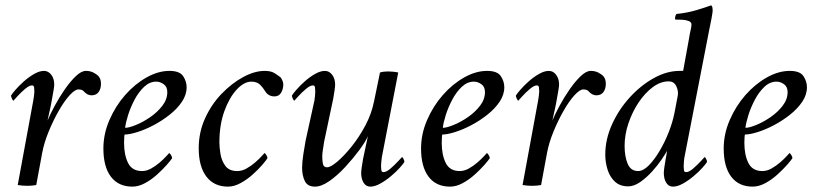

<svg xmlns="http://www.w3.org/2000/svg" viewBox="-20 -689 3047 715"><path d="M300 -425Q316 -425 328.5 -418.5Q341 -412 348 -404Q356 -394 356 -377Q356 -358 347 -346Q338 -334 321 -334Q305 -334 292 -349Q286 -356 272 -356Q259 -356 239 -334Q219 -312 198.5 -276Q178 -240 161 -198.5Q144 -157 137 -119L115 0Q99 3 82 3Q64 3 46 0L104 -315Q105 -320 106.5 -331.5Q108 -343 108 -347Q108 -348 108 -349Q108 -356 107 -363.5Q106 -371 99 -371Q89 -371 73 -357.5Q57 -344 44.5 -330Q32 -316 30 -314Q28 -314 24.5 -321.5Q21 -329 21 -333Q25 -340 38 -355Q51 -370 69 -386Q87 -402 107 -413.5Q127 -425 144 -425Q160 -425 171 -410.5Q182 -396 182 -374Q182 -368 179.5 -353Q177 -338 174 -322Q170 -298 166 -281Q162 -264 157 -240Q167 -264 184 -295.5Q201 -327 221.5 -356.5Q242 -386 262.5 -405.5Q283 -425 300 -425Z M611 -425Q649 -425 662 -405.5Q675 -386 675 -364Q675 -336 657.5 -310Q640 -284 611.5 -261.5Q583 -239 551.5 -222.5Q520 -206 491 -197Q462 -188 444 -188Q443 -186 442.5 -173.5Q442 -161 442 -157Q442 -112 457 -82Q472 -52 509 -52Q526 -52 543 -61.5Q560 -71 575 -84Q590 -97 599.5 -107.5Q609 -118 610 -119Q612 -119 616.5 -112Q621 -105 621 -100Q616 -92 601 -75Q586 -58 565 -39Q544 -20 520 -7Q496 6 473 6Q421 6 393 -31Q365 -68 365 -136Q365 -190 387.5 -242Q410 -294 446 -335Q482 -376 525.5 -400.5Q569 -425 611 -425ZM446 -213Q460 -213 486 -223.5Q512 -234 539 -252.5Q566 -271 584.5 -295Q603 -319 603 -346Q603 -366 589.5 -375.5Q576 -385 562 -385Q537 -385 516.5 -365.5Q496 -346 481 -317.5Q466 -289 457 -260.5Q448 -232 446 -213Z M966 -425Q989 -425 1002.5 -416.5Q1016 -408 1026 -400Q1028 -397 1031.5 -389.5Q1035 -382 1035 -374Q1035 -358 1027 -344Q1019 -330 1002 -330Q979 -330 967 -350Q960 -362 948.5 -373.5Q937 -385 916 -385Q889 -385 861.5 -355.5Q834 -326 815.5 -275Q797 -224 797 -158Q797 -141 801 -116Q805 -91 819 -71.5Q833 -52 864 -52Q881 -52 898 -61.5Q915 -71 930 -84Q945 -97 954.5 -107.5Q964 -118 965 -119Q967 -119 971.5 -112Q976 -105 976 -100Q972 -93 957.5 -76Q943 -59 922 -40Q901 -21 876.5 -7.5Q852 6 829 6Q777 6 748.5 -31.5Q720 -69 720 -137Q720 -196 743.5 -248Q767 -300 805 -339.5Q843 -379 885.5 -402Q928 -425 966 -425Z M1332 -97Q1337 -122 1341 -139.5Q1345 -157 1350 -182Q1341 -161 1318 -130Q1295 -99 1266 -67.5Q1237 -36 1207 -15Q1177 6 1153 6Q1125 6 1115 -15Q1105 -36 1105 -64Q1105 -84 1109.5 -114Q1114 -144 1118 -165L1151 -315Q1152 -320 1153 -331.5Q1154 -343 1154 -347Q1154 -348 1154 -349Q1154 -356 1153 -363.5Q1152 -371 1145 -371Q1135 -371 1119 -357.5Q1103 -344 1090.5 -330Q1078 -316 1076 -314Q1074 -314 1070.5 -321.5Q1067 -329 1067 -333Q1071 -340 1084 -355Q1097 -370 1115 -386Q1133 -402 1153 -413.5Q1173 -425 1190 -425Q1206 -425 1217 -410.5Q1228 -396 1228 -374Q1228 -368 1226 -353Q1224 -338 1221 -322L1187 -161Q1186 -154 1183 -135Q1180 -116 1180 -108Q1180 -92 1182.5 -79Q1185 -66 1198 -66Q1211 -66 1236 -87Q1261 -108 1289.5 -143.5Q1318 -179 1341 -222.5Q1364 -266 1373 -312Q1379 -342 1384 -365Q1389 -388 1395 -419Q1408 -423 1425 -423Q1433 -423 1443.5 -422Q1454 -421 1463 -419L1402 -104Q1401 -97 1400 -86.5Q1399 -76 1399 -72Q1399 -71 1399 -70Q1399 -63 1400 -55.5Q1401 -48 1408 -48Q1419 -48 1434.5 -61.5Q1450 -75 1463 -89Q1476 -103 1477 -104Q1479 -104 1482.5 -97.5Q1486 -91 1486 -86Q1482 -79 1468.5 -64Q1455 -49 1436 -33Q1417 -17 1396.5 -5.5Q1376 6 1359 6Q1343 6 1334 -8.5Q1325 -23 1325 -45Q1325 -51 1327 -66Q1329 -81 1332 -97Z M1794 -425Q1832 -425 1845 -405.5Q1858 -386 1858 -364Q1858 -336 1840.5 -310Q1823 -284 1794.5 -261.5Q1766 -239 1734.5 -222.5Q1703 -206 1674 -197Q1645 -188 1627 -188Q1626 -186 1625.5 -173.5Q1625 -161 1625 -157Q1625 -112 1640 -82Q1655 -52 1692 -52Q1709 -52 1726 -61.5Q1743 -71 1758 -84Q1773 -97 1782.5 -107.5Q1792 -118 1793 -119Q1795 -119 1799.5 -112Q1804 -105 1804 -100Q1799 -92 1784 -75Q1769 -58 1748 -39Q1727 -20 1703 -7Q1679 6 1656 6Q1604 6 1576 -31Q1548 -68 1548 -136Q1548 -190 1570.5 -242Q1593 -294 1629 -335Q1665 -376 1708.5 -400.5Q1752 -425 1794 -425ZM1629 -213Q1643 -213 1669 -223.5Q1695 -234 1722 -252.5Q1749 -271 1767.5 -295Q1786 -319 1786 -346Q1786 -366 1772.5 -375.5Q1759 -385 1745 -385Q1720 -385 1699.5 -365.5Q1679 -346 1664 -317.5Q1649 -289 1640 -260.5Q1631 -232 1629 -213Z M2180 -425Q2196 -425 2208.5 -418.5Q2221 -412 2228 -404Q2236 -394 2236 -377Q2236 -358 2227 -346Q2218 -334 2201 -334Q2185 -334 2172 -349Q2166 -356 2152 -356Q2139 -356 2119 -334Q2099 -312 2078.5 -276Q2058 -240 2041 -198.5Q2024 -157 2017 -119L1995 0Q1979 3 1962 3Q1944 3 1926 0L1984 -315Q1985 -320 1986.5 -331.5Q1988 -343 1988 -347Q1988 -348 1988 -349Q1988 -356 1987 -363.5Q1986 -371 1979 -371Q1969 -371 1953 -357.5Q1937 -344 1924.5 -330Q1912 -316 1910 -314Q1908 -314 1904.5 -321.5Q1901 -329 1901 -333Q1905 -340 1918 -355Q1931 -370 1949 -386Q1967 -402 1987 -413.5Q2007 -425 2024 -425Q2040 -425 2051 -410.5Q2062 -396 2062 -374Q2062 -368 2059.5 -353Q2057 -338 2054 -322Q2050 -298 2046 -281Q2042 -264 2037 -240Q2047 -264 2064 -295.5Q2081 -327 2101.5 -356.5Q2122 -386 2142.5 -405.5Q2163 -425 2180 -425Z M2546 -546Q2548 -560 2551.5 -575Q2555 -590 2555 -598Q2555 -607 2544 -611Q2533 -615 2519.5 -615.5Q2506 -616 2497 -616Q2496 -616 2495 -616Q2493 -619 2494.5 -626.5Q2496 -634 2499 -637Q2540 -641 2576 -652Q2612 -663 2628 -669Q2632 -667 2633 -661Q2634 -655 2634 -650Q2634 -644 2629.5 -619.5Q2625 -595 2621 -577L2529 -104Q2528 -101 2527 -88Q2526 -75 2526 -71Q2526 -70 2526 -69Q2526 -62 2527 -55Q2528 -48 2535 -48Q2546 -48 2561.5 -61.5Q2577 -75 2590 -89Q2603 -103 2604 -104Q2606 -104 2609.5 -97.5Q2613 -91 2613 -86Q2609 -79 2595.5 -64Q2582 -49 2563 -33Q2544 -17 2523.5 -5.5Q2503 6 2486 6Q2470 6 2461 -8.5Q2452 -23 2452 -45Q2452 -51 2454 -66Q2456 -81 2459 -97Q2462 -111 2462.5 -116.5Q2463 -122 2464 -127Q2458 -116 2443.5 -94.5Q2429 -73 2408 -50Q2387 -27 2364 -11Q2341 5 2319 5Q2289 5 2270 -12.5Q2251 -30 2242.5 -57.5Q2234 -85 2234 -113Q2234 -170 2259 -225.5Q2284 -281 2325 -326Q2366 -371 2414.5 -398Q2463 -425 2511 -425H2524ZM2504 -333Q2507 -350 2498.5 -368Q2490 -386 2470 -386Q2440 -386 2411 -364.5Q2382 -343 2358.5 -308Q2335 -273 2320.5 -230.5Q2306 -188 2306 -146Q2306 -106 2317.5 -79Q2329 -52 2356 -52Q2375 -52 2395.5 -72.5Q2416 -93 2435.5 -125.5Q2455 -158 2470 -196Q2485 -234 2492 -270Z M2921 -425Q2959 -425 2972 -405.5Q2985 -386 2985 -364Q2985 -336 2967.5 -310Q2950 -284 2921.5 -261.5Q2893 -239 2861.5 -222.5Q2830 -206 2801 -197Q2772 -188 2754 -188Q2753 -186 2752.5 -173.5Q2752 -161 2752 -157Q2752 -112 2767 -82Q2782 -52 2819 -52Q2836 -52 2853 -61.5Q2870 -71 2885 -84Q2900 -97 2909.5 -107.5Q2919 -118 2920 -119Q2922 -119 2926.5 -112Q2931 -105 2931 -100Q2926 -92 2911 -75Q2896 -58 2875 -39Q2854 -20 2830 -7Q2806 6 2783 6Q2731 6 2703 -31Q2675 -68 2675 -136Q2675 -190 2697.5 -242Q2720 -294 2756 -335Q2792 -376 2835.5 -400.5Q2879 -425 2921 -425ZM2756 -213Q2770 -213 2796 -223.5Q2822 -234 2849 -252.5Q2876 -271 2894.5 -295Q2913 -319 2913 -346Q2913 -366 2899.5 -375.5Q2886 -385 2872 -385Q2847 -385 2826.5 -365.5Q2806 -346 2791 -317.5Q2776 -289 2767 -260.5Q2758 -232 2756 -213Z"/></svg>

Font: Amiri
Style: Italic
Weight: 400
Italic angle: 10°
Designer: Khaled Hosny
Version: Version 0.113